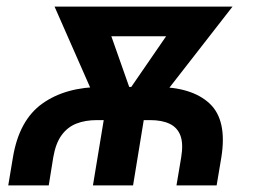

<svg xmlns="http://www.w3.org/2000/svg" viewBox="-20 -559 768 579"><path d="M4.9 0 19 -84.5Q37.6 -196.8 107.9 -246.8Q178.2 -296.9 288.6 -296.9H449.2Q558.6 -296.9 612.1 -246.8Q665.5 -196.8 647.5 -84.5L633.3 0H512.2L526.4 -84.5Q533.2 -125.5 524.2 -149.9Q515.1 -174.3 491.9 -185.5Q468.8 -196.8 432.6 -196.8H272Q237.3 -196.8 210.4 -186.3Q183.6 -175.8 165.8 -151.4Q147.9 -127 140.6 -84.5L127 0ZM260.3 0 303.2 -259.8H423.8L381.3 0ZM293 -201.7 144.5 -539.1H284.2L390.1 -238.8L371.1 -201.7ZM342.3 -201.7 337.9 -241.7 542.5 -539.1H681.2L418.5 -201.7ZM218.8 -449.7 233.4 -539.1H608.9L594.2 -449.7Z"/></svg>

Font: Inter 18pt SemiBold
Style: Italic
Weight: 600
Italic angle: -9.3988°
Designer: Rasmus Andersson
Foundry: rsms
Version: Version 4.001;git-66647c0bb